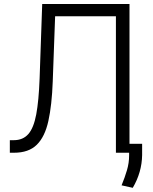

<svg xmlns="http://www.w3.org/2000/svg" viewBox="-20 -747 750 939"><path d="M28.1 0V-61.4H47.2Q92.3 -61.4 118.6 -91.4Q144.9 -121.4 157.3 -187.9Q169.7 -254.3 173.7 -362.6L186.4 -727.3H613.3V0H546.9V-667.6H249.6L237.9 -348Q233.7 -233 216.6 -155.5Q199.6 -78.1 160 -39.1Q120.4 0 48.3 0ZM675.1 -43.7V11.7Q673.7 95.9 629.3 171.5L574.6 159.4Q590.6 120.7 601 85.2Q611.5 49.7 611.5 12.8V-43.7Z"/></svg>

Font: Inter Zeller Light
Style: Regular
Weight: 300
Designer: Rasmus Andersson; Joe Bland
Foundry: zeller
Version: Version 3.015;git-dec3a8cb1